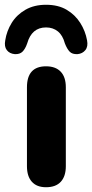

<svg xmlns="http://www.w3.org/2000/svg" viewBox="-57 -777 386 805"><path d="M136 8Q97 8 76.5 -15Q56 -38 56 -80V-411Q56 -499 136 -499Q176 -499 197.5 -476.5Q219 -454 219 -411V-80Q219 -38 198 -15Q177 8 136 8ZM5 -550Q-17 -552 -28.5 -567Q-40 -582 -35 -608Q-29 -647 -8 -681Q13 -715 49.5 -736Q86 -757 136 -757Q187 -757 222.5 -736Q258 -715 279.5 -681Q301 -647 308 -608Q313 -582 301 -567Q289 -552 268 -550Q246 -549 235 -560.5Q224 -572 215 -595Q206 -629 185.5 -645.5Q165 -662 136 -662Q76 -662 57 -595Q49 -572 37.5 -560.5Q26 -549 5 -550Z"/></svg>

Font: Chiron GoRound TC EB
Style: Regular
Weight: 700
Designer: Ryoko NISHIZUKA 西塚涼子 (kana, bopomofo & ideographs); Paul D. Hunt (Latin, Greek & Cyrillic); Sandoll Communications 산돌커뮤니
Foundry: Adobe
Version: Version 1.000;hotconv 1.1.1;makeotfexe 2.6.0